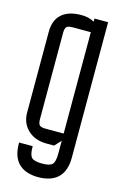

<svg xmlns="http://www.w3.org/2000/svg" viewBox="-102 -546 450 721"><g transform="rotate(15 123.0 -185.0)"><path d="M73 23V26Q73 57 83 67Q93 77 124 77Q154 77 163.5 66.5Q173 56 173 26V-25L150 0H121Q75 0 47.5 -26.5Q20 -53 20 -93V-407Q20 -453 46.5 -476.5Q73 -500 122 -500H124Q137 -500 149.5 -497Q162 -494 173 -488V-500H226V26Q226 125 130 130H125H123H121H115Q20 125 20 26V23ZM103 -447Q85 -447 79 -441Q73 -435 73 -417V-83Q73 -65 79 -59Q85 -53 103 -53H173V-447Z"/></g></svg>

Font: Karantina Light
Style: Regular
Weight: 300
Designer: Rony Koch
Foundry: Rony Koch
Version: Version 1.000; ttfautohint (v1.8.3)